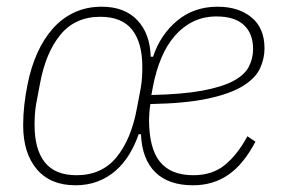

<svg xmlns="http://www.w3.org/2000/svg" viewBox="-20 -540 839 572"><path d="M208 -18Q283 -18 327 -71.5Q371 -125 388 -218L399 -276Q402 -293 403 -308.5Q404 -324 404 -341Q404 -413 373.5 -451.5Q343 -490 279 -490Q204 -490 160 -436.5Q116 -383 99 -290L88 -232Q85 -215 84 -199.5Q83 -184 83 -167Q83 -95 113.5 -56.5Q144 -18 208 -18ZM625 -491Q587 -491 556 -476Q525 -461 501 -433.5Q477 -406 461 -368Q445 -330 436 -284L431 -257Q524 -259 583 -270Q642 -281 675.5 -299Q709 -317 721.5 -341.5Q734 -366 734 -394Q734 -440 706.5 -465.5Q679 -491 625 -491ZM555 12Q482 12 442.5 -27Q403 -66 400 -140H393Q382 -108 365 -80Q348 -52 324.5 -31.5Q301 -11 271 0.5Q241 12 205 12Q130 12 89.5 -36Q49 -84 49 -167Q49 -197 52.5 -228Q56 -259 62 -288Q72 -339 91 -381.5Q110 -424 137.5 -455Q165 -486 201.5 -503Q238 -520 283 -520Q351 -520 389 -480Q427 -440 429 -371H436Q458 -437 508 -478.5Q558 -520 628 -520Q691 -520 729.5 -488Q768 -456 768 -396Q768 -365 754.5 -336Q741 -307 704 -284Q667 -261 600.5 -246.5Q534 -232 428 -230Q426 -218 425 -205Q424 -192 424 -184Q424 -98 456.5 -58Q489 -18 556 -18Q613 -18 650.5 -49Q688 -80 717 -134L741 -118Q706 -51 660.5 -19.5Q615 12 555 12Z"/></svg>

Font: IBM Plex Sans Condensed ExtraLight
Style: Italic
Weight: 200
Width: 3
Italic angle: -11°
Designer: Mike Abbink, Paul van der Laan, Pieter van Rosmalen
Foundry: Bold Monday
Version: Version 1.3